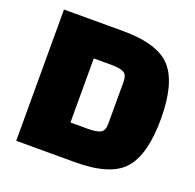

<svg xmlns="http://www.w3.org/2000/svg" viewBox="-113 -742 871 859"><g transform="rotate(20 322.5 -312.5)"><path d="M50 0V-625H330Q499 -625 562 -553Q625 -481 625 -312.5Q625 -144 562 -72Q499 0 330 0ZM333 -465H250V-160H333Q374 -160 392.5 -169.5Q411 -179 411 -213V-412Q411 -446 392.5 -455.5Q374 -465 333 -465Z"/></g></svg>

Font: Myanmar Thuriya
Style: Regular
Weight: 400
Designer: Danh Hong
Foundry: Google Inc.
Version: Version 2.00 November 23, 2015